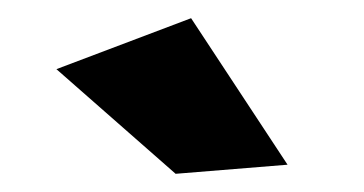

<svg xmlns="http://www.w3.org/2000/svg" viewBox="-20 -790 400 211"><path d="M190 -770 296 -609 173 -599 42 -714Z"/></svg>

Font: Gontserrat
Style: Bold
Weight: 700
Designer: Julieta Ulanovsky
Foundry: Julieta Ulanovsky
Version: Version 6.001